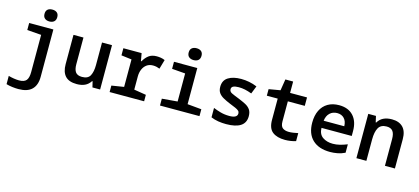

<svg xmlns="http://www.w3.org/2000/svg" viewBox="-74 -1394 4947 2268"><g transform="rotate(15 2400.0 -260.5)"><path d="M345 -621Q309 -621 288 -639.5Q267 -658 267 -694Q267 -730 287.5 -748Q308 -766 345 -766Q381 -766 402 -748Q423 -730 423 -694Q423 -658 402 -639.5Q381 -621 345 -621ZM198 245Q163 245 122.5 240Q82 235 49 225V124Q80 133 115 138.5Q150 144 178 144Q242 144 267.5 113.5Q293 83 293 12V-443L120 -456V-542H416V37Q416 139 362 192Q308 245 198 245Z M848 10Q752 10 707 -39.5Q662 -89 662 -184V-542H784V-214Q784 -152 807 -120Q830 -88 887 -88Q960 -88 985.5 -136.5Q1011 -185 1011 -266V-542H1133V0H1039L1022 -71H1016Q988 -28 946.5 -9Q905 10 848 10Z M1249 0V-79L1399 -103V-439L1272 -455V-542H1495L1512 -448H1518Q1545 -496 1582 -524Q1619 -552 1679 -552Q1702 -552 1728 -548Q1754 -544 1779 -533L1746 -419Q1730 -426 1709 -431Q1688 -436 1664 -436Q1619 -436 1587.5 -413Q1556 -390 1539.5 -351Q1523 -312 1523 -265V-103L1671 -79V0Z M2109 -621Q2074 -621 2052 -639Q2030 -657 2030 -694Q2030 -730 2051.5 -748Q2073 -766 2109 -766Q2145 -766 2166 -748Q2187 -730 2187 -694Q2187 -659 2166.5 -640Q2146 -621 2109 -621ZM1865 0V-84L2054 -100V-443L1891 -456V-542H2176V-100L2348 -84V0Z M2675 10Q2625 10 2578.5 2.5Q2532 -5 2489 -23V-138Q2529 -121 2579 -107Q2629 -93 2687 -93Q2784 -93 2784 -149Q2784 -168 2771 -180.5Q2758 -193 2730 -205.5Q2702 -218 2656 -236Q2608 -256 2572 -276Q2536 -296 2515.5 -324.5Q2495 -353 2495 -399Q2495 -478 2554.5 -515Q2614 -552 2712 -552Q2761 -552 2810 -542.5Q2859 -533 2907 -513L2869 -417Q2824 -434 2786 -442Q2748 -450 2709 -450Q2665 -450 2642.5 -439Q2620 -428 2620 -403Q2620 -373 2651 -358Q2682 -343 2744 -319Q2791 -300 2829 -280.5Q2867 -261 2889 -230.5Q2911 -200 2911 -149Q2911 -68 2851 -29Q2791 10 2675 10Z M3395 10Q3297 10 3242 -32.5Q3187 -75 3187 -179V-439H3054V-519L3194 -543L3216 -681H3311V-542H3518V-439H3311V-194Q3311 -135 3339 -114Q3367 -93 3415 -93Q3440 -93 3467 -97Q3494 -101 3527 -108V-10Q3462 10 3395 10Z M3946 10Q3807 10 3730.5 -63Q3654 -136 3654 -272Q3654 -358 3684.5 -421Q3715 -484 3772.5 -518Q3830 -552 3910 -552Q4022 -552 4084 -484.5Q4146 -417 4146 -299V-239H3776Q3778 -161 3828.5 -126.5Q3879 -92 3953 -92Q3994 -92 4037 -102.5Q4080 -113 4127 -132V-29Q4082 -7 4036 1.5Q3990 10 3946 10ZM4031 -327Q4030 -387 3998 -421.5Q3966 -456 3912 -456Q3858 -456 3822 -422Q3786 -388 3779 -327Z M4267 0V-542H4361L4378 -467H4384Q4433 -552 4556 -552Q4643 -552 4690.5 -503.5Q4738 -455 4738 -358V0H4616V-326Q4616 -393 4592 -423.5Q4568 -454 4516 -454Q4445 -454 4417 -403.5Q4389 -353 4389 -262V0Z"/></g></svg>

Font: Noto Sans Mono SemiBold
Style: Regular
Weight: 600
Designer: Monotype Design Team
Foundry: Monotype Imaging Inc.
Version: Version 2.014; ttfautohint (v1.8.4.7-5d5b)